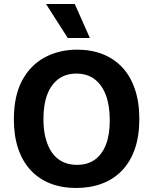

<svg xmlns="http://www.w3.org/2000/svg" viewBox="-20 -921 762 955"><path d="M359 14Q287 14 230 -8.5Q173 -31 132.5 -74.5Q92 -118 70.5 -181.5Q49 -245 49 -327Q49 -444 90 -520.5Q131 -597 202.5 -635.5Q274 -674 364 -674Q434 -674 491 -651.5Q548 -629 588.5 -585.5Q629 -542 651 -477.5Q673 -413 673 -330Q673 -245 651 -181Q629 -117 587.5 -73.5Q546 -30 488 -8Q430 14 359 14ZM363 -101Q416 -101 452 -127Q488 -153 507 -202Q526 -251 526 -322Q526 -396 506.5 -448Q487 -500 450 -527.5Q413 -555 360 -555Q308 -555 271.5 -528.5Q235 -502 215.5 -452Q196 -402 196 -328Q196 -274 207.5 -231.5Q219 -189 240 -160Q261 -131 292 -116Q323 -101 363 -101ZM317 -732 209 -901H352L427 -732Z"/></svg>

Font: Bricolage Grotesque 96pt ExtraBold
Style: Bold
Weight: 700
Version: Version 1.001;gftools[0.9.33.dev8+g029e19f]